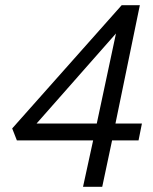

<svg xmlns="http://www.w3.org/2000/svg" viewBox="-20 -720 590 740"><path d="M519 -700 425 -244H527L514 -179H412L374 0H300L339 -179H45L27 -225L449 -700ZM353 -244 427 -591 121 -244Z"/></svg>

Font: Isabella Sans
Style: Italic
Weight: 400
Italic angle: -12°
Designer: Christian Thalmann (Catharsis Fonts), Cristiano Sobral
Foundry: The Isabella Sans Project Authors
Version: Version 2.026; ttfautohint (v1.8.4.7-5d5b-dirty)